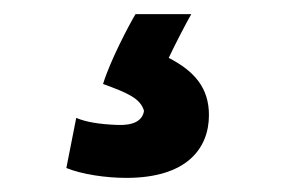

<svg xmlns="http://www.w3.org/2000/svg" viewBox="-20 -48 402 272"><path d="M219 34C256 53 276 77 276 115C276 162 245 204 159 204C130 204 96 199 74 190L88 119C102 125 121 128 146 129C169 130 182 123 184 109C179 91 159 83 126 71C136 38 163 -13 172 -28H251C243 -14 228 15 219 34Z"/></svg>

Font: Repo Medium
Style: Regular
Weight: 500
Designer: Stefan Peev
Foundry: Context Ltd
Version: Version 1.502